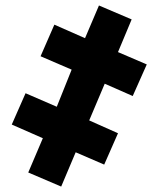

<svg xmlns="http://www.w3.org/2000/svg" viewBox="-20 -667 574 700"><path d="M340.8 -647 460 -596.2 410.2 -477.1 515.1 -432.1 463.9 -316.9 361.8 -361.8 305.2 -228 410.2 -181.2 359.9 -66.9 255.9 -111.8 203.1 13.2 83 -38.1 136.2 -163.1 22.9 -212.9 73.2 -327.1 187 -277.8 241.2 -413.1 127.9 -461.9 178.2 -577.1 290 -527.8Z"/></svg>

Font: Open Sans Condensed ExtraBold
Style: Regular
Weight: 800
Width: 3
Designer: Monotype Design Team
Foundry: Monotype Imaging Inc.
Version: Version 3.000; ttfautohint (v1.8.4)